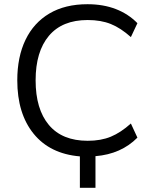

<svg xmlns="http://www.w3.org/2000/svg" viewBox="-20 -734 724 911"><path d="M359 157V8Q217 -4 139.5 -99.5Q62 -195 62 -353Q62 -464 101 -545Q140 -626 214.5 -670Q289 -714 395 -714Q470 -714 529.5 -691Q589 -668 632 -624L601 -558Q553 -601 506 -620Q459 -639 396 -639Q275 -639 212 -564Q149 -489 149 -353Q149 -216 212 -141Q275 -66 396 -66Q459 -66 506 -85.5Q553 -105 601 -148L632 -81Q555 -3 433 7V157Z"/></svg>

Font: Winston
Style: Regular
Weight: 400
Designer: Original fonts by Vernon Adams / Changes by Cristiano Sobral
Foundry: Original fonts by Vernon Adams / Changes by Cristiano Sobral
Version: Version 2.503;July 17, 2020;FontCreator 13.0.0.2655 64-bit